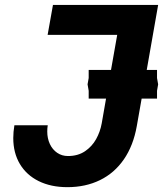

<svg xmlns="http://www.w3.org/2000/svg" viewBox="-20 -745 658 774"><path d="M33.5 -188.5Q33.5 -213 38 -240H172.5Q170.5 -228.5 170.5 -215Q170.5 -187 181 -164.5Q191.5 -142 210.5 -129Q229.5 -116 254 -116Q294 -116 322.5 -135.2Q351 -154.5 367.5 -184.2Q384 -214 390 -247.5L407.5 -347.5H337.5V-379L333 -405L337.5 -430.5V-463H427.5L452.5 -604.5H172L193.5 -725H617.5L571.5 -463H613V-430.5L617.5 -405L613 -379V-347.5H551L531.5 -237Q517.5 -158 479.5 -102.8Q441.5 -47.5 383.2 -19Q325 9.5 251.5 9.5Q185.5 9.5 136.2 -14.8Q87 -39 60.2 -83.8Q33.5 -128.5 33.5 -188.5Z"/></svg>

Font: JuliaMono ExtraBoldItalic
Style: Regular
Weight: 800
Italic angle: -9°
Monospace: yes
Designer: cormullion
Foundry: corm
Version: Version 0.049; ttfautohint (v1.8.4)